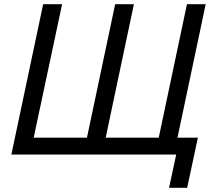

<svg xmlns="http://www.w3.org/2000/svg" viewBox="-20 -734 1008 912"><path d="M783 158 817 0H34L185 -714H275L140 -80H393L527 -714H616L482 -80H734L868 -714H957L823 -80H920L869 158Z"/></svg>

Font: Noto Sans
Style: Italic
Weight: 400
Italic angle: -12°
Designer: Monotype Design Team
Foundry: Monotype Imaging Inc.
Version: Version 2.013; ttfautohint (v1.8.4.7-5d5b)